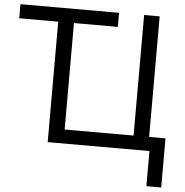

<svg xmlns="http://www.w3.org/2000/svg" viewBox="-59 -771 977 1015"><g transform="rotate(5 429.0 -264.0)"><path d="M755.4 186.5V0H215.3V-639.2H8.3V-713.9H531.7V-639.2H298.8V-74.2H664.6V-713.9H747.1V-74.2H834V186.5Z"/></g></svg>

Font: Open Sans
Style: Regular
Weight: 400
Designer: Monotype Design Team
Foundry: Monotype Imaging Inc.
Version: Version 3.000; ttfautohint (v1.8.4)